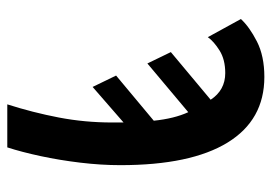

<svg xmlns="http://www.w3.org/2000/svg" viewBox="-132 -632 763 540"><g transform="rotate(90 250.0 -361.5)"><path d="M273 0Q296 -72 310 -145Q324 -218 324 -295Q324 -303 324 -311Q324 -319 324 -327L224 -240L192 -306L319 -412Q313 -470 295 -509L158 -394L126 -460L260 -572Q233 -613 185 -613Q147 -613 121.5 -597Q96 -581 84 -564L33 -657Q55 -681 96 -702Q137 -723 196 -723Q317 -723 380.5 -619.5Q444 -516 444 -318Q444 -264 437 -205.5Q430 -147 418.5 -93.5Q407 -40 394 0Z"/></g></svg>

Font: Noto Sans Mono ExtraCondensed
Style: Bold
Weight: 700
Width: 2
Designer: Monotype Design Team
Foundry: Monotype Imaging Inc.
Version: Version 2.014